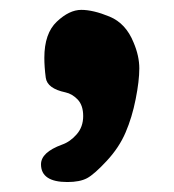

<svg xmlns="http://www.w3.org/2000/svg" viewBox="-20 -192 354 391"><path d="M70.3 -74.2Q70.3 -124 95.7 -147.9Q121.1 -171.9 145.5 -171.9Q169.9 -171.9 203.1 -158.2Q236.3 -144.5 252 -105.5Q263.7 -78.1 263.7 -52.7Q263.7 -27.3 256.3 9.8Q249 46.9 235.8 77.6Q222.7 108.4 197.3 135.7Q171.9 163.1 157.2 170.9Q142.6 178.7 117.2 178.7Q63.5 178.7 63.5 142.6Q63.5 118.2 106.4 102.5Q123 96.7 136.2 81.5Q149.4 66.4 149.4 44.4Q149.4 22.5 138.2 10.7Q127 -1 113.3 -3.9Q76.2 -11.7 73.2 -33.7Q70.3 -55.7 70.3 -74.2Z"/></svg>

Font: Essays1743
Style: Medium
Weight: 500
Designer: Based on the typeface in a 1743 English translation of the essays of Montaigne.  PostScript/TrueType font designed by Jo
Version: Version 002.100